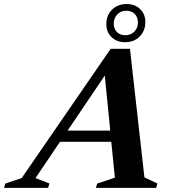

<svg xmlns="http://www.w3.org/2000/svg" viewBox="-90 -910 827 930"><path d="M609.5 -51 672.5 -21 666.5 0H374.5L381 -21L466.5 -49.5L449 -223H200.5L82 -47.5L149.5 -21L143 0H-70.5L-64 -21L15 -47.5L446 -673.5H539.5ZM237.5 -277.5H444L417.5 -544ZM523.5 -890.5Q563 -890.5 588.5 -866.2Q614 -842 614 -802.5Q614 -761.5 586.8 -733.5Q559.5 -705.5 515.5 -705.5Q476 -705.5 450.5 -730Q425 -754.5 425 -793.5Q425 -835 452.2 -862.8Q479.5 -890.5 523.5 -890.5ZM516.5 -739.5Q544 -739.5 561 -757.2Q578 -775 578 -800.5Q578 -827 562.5 -842.5Q547 -858 522 -858Q495 -858 478 -840Q461 -822 461 -795.5Q461 -770 476.5 -754.8Q492 -739.5 516.5 -739.5Z"/></svg>

Font: Newsreader 16pt
Style: Bold Italic
Weight: 700
Italic angle: -17°
Designer: Hugues Gentile
Foundry: Production Type
Version: Version 1.003; ttfautohint (v1.8.3)